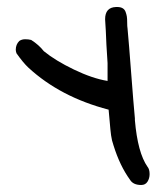

<svg xmlns="http://www.w3.org/2000/svg" viewBox="-20 -509 466 548"><path d="M304 -94Q299 -108 297 -123Q295 -138 293 -163Q291 -188 290 -196Q152 -232 61 -316Q46 -330 27 -357Q25 -363 25 -367Q25 -382 35 -392Q42 -397 52 -397Q61 -397 69 -395Q91 -381 105 -363Q138 -336 191 -310.5Q244 -285 287 -278V-329Q283 -387 282 -421Q282 -426 281 -437Q280 -448 280 -454Q280 -488 311 -489H315Q324 -489 330 -485.5Q336 -482 338.5 -475Q341 -468 342 -462Q343 -456 343 -444.5Q343 -433 344 -428Q348 -385 354.5 -299Q361 -213 365 -171V-166Q373 -73 401 -33Q407 -26 407 -12Q407 0 401 9.5Q395 19 383 19Q360 19 351 4Q322 -36 304 -94Z"/></svg>

Font: Because We Organize
Style: Regular
Weight: 400
Designer: Liz Wetzel, Aaron Williamson, Russ McMullin
Foundry: Red Hat
Version: Version 1.000